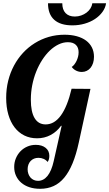

<svg xmlns="http://www.w3.org/2000/svg" viewBox="-20 -974 684 1201"><path d="M545.9 -418 472.7 -82Q456.5 -7.3 434.1 47.1Q411.6 101.6 382.1 137.2Q352.5 172.9 314.9 189.9Q277.3 207 231 207Q194.3 207 164.6 197.3Q134.8 187.5 113.5 169.4Q92.3 151.4 80.6 126.2Q68.8 101.1 68.8 70.8Q68.8 41.5 79.3 16.4Q89.8 -8.8 107.9 -27.6Q126 -46.4 150.6 -57.1Q175.3 -67.9 203.6 -67.9Q242.2 -67.9 265.4 -49.3Q288.6 -30.8 288.6 1Q288.6 24.4 277.8 39.1Q268.6 26.9 253.2 20Q237.8 13.2 220.7 13.2Q205.6 13.2 193.1 18.3Q180.7 23.4 171.6 33Q162.6 42.5 157.7 55.7Q152.8 68.8 152.8 85Q152.8 100.6 157.7 114Q162.6 127.4 171.1 137Q179.7 146.5 191.7 151.9Q203.6 157.2 217.8 157.2Q252.4 157.2 277.3 126.2Q302.2 95.2 315.9 34.2L365.7 -187H361.8Q334.5 -149.4 296.1 -129.2Q257.8 -108.9 211.9 -108.9Q167.5 -108.9 131.8 -126.7Q96.2 -144.5 71 -177.5Q45.9 -210.4 32.2 -257.3Q18.6 -304.2 18.6 -361.8Q18.6 -417.5 31.2 -468.5Q43.9 -519.5 67.4 -563.5Q90.8 -607.4 123.8 -643.1Q156.7 -678.7 197.5 -704.1Q238.3 -729.5 285.2 -743.2Q332 -756.8 383.8 -756.8Q426.3 -756.8 460.4 -747.3Q494.6 -737.8 518.6 -720Q542.5 -702.1 555.2 -676.5Q567.9 -650.9 567.9 -619.1Q567.9 -597.7 562.3 -580.1Q556.6 -562.5 546.6 -550Q536.6 -537.6 522.5 -530.8Q508.3 -523.9 491.7 -523.9Q473.1 -523.9 456.5 -532Q439.9 -540 428.7 -555.2Q437.5 -561 445.3 -571Q453.1 -581.1 459 -593.5Q464.8 -606 468.3 -619.6Q471.7 -633.3 471.7 -647Q471.7 -677.2 454.3 -693.6Q437 -710 404.8 -710Q375 -710 346.2 -696Q317.4 -682.1 291.7 -657.7Q266.1 -633.3 244.1 -599.4Q222.2 -565.4 206.3 -525.6Q190.4 -485.8 181.6 -441.2Q172.9 -396.5 172.9 -350.1Q172.9 -274.4 196.5 -235.1Q220.2 -195.8 265.6 -195.8Q320.3 -195.8 361.1 -252.2Q401.9 -308.6 427.7 -418.9ZM643.6 -953.6Q639.2 -924.3 620.8 -899.2Q602.5 -874 574.2 -855.2Q545.9 -836.4 509.5 -825.9Q473.1 -815.4 432.6 -815.4Q357.9 -815.4 319.1 -850.3Q280.3 -885.3 280.3 -953.6H369.6Q369.6 -913.6 390.1 -892.1Q410.6 -870.6 448.2 -870.6Q468.8 -870.6 487.5 -877.2Q506.3 -883.8 521.2 -895Q536.1 -906.2 545.7 -921.4Q555.2 -936.5 557.6 -953.6Z"/></svg>

Font: Lobster
Style: Regular
Weight: 400
Designer: Pablo Impallari
Foundry: Pablo Impallari
Version: Version 1.007; ttfautohint (v1.1) -l 8 -r 50 -G 50 -x 14 -D 